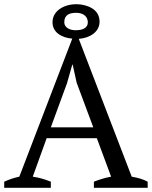

<svg xmlns="http://www.w3.org/2000/svg" viewBox="-20 -894 723 914"><path d="M230 -788C230 -743 268 -715 324 -710L72 -53C48 -48 24 -40 0 -29V0H222V-29C193 -41 164 -49 136 -53L202 -236H441L509 -53C482 -48 454 -40 427 -29V0H683V-29C660 -42 634 -48 607 -53L355 -709C408 -713 454 -742 454 -791C454 -820 440 -841 419 -854C398 -867 370 -874 345 -874C313 -874 285 -866 264 -851C243 -836 230 -815 230 -788ZM286 -788C286 -823 310 -833 343 -833C368 -833 398 -822 398 -787C398 -762 375 -750 340 -750C315 -750 286 -761 286 -788ZM299 -498 324 -586H326L345 -500L424 -288H222Z"/></svg>

Font: PT Serif
Style: Regular
Weight: 400
Designer: A.Korolkova, O.Umpeleva, V.Yefimov
Foundry: ParaType Ltd
Version: Version 1.000;PS 001.000;hotconv 1.0.88;makeotf.lib2.5.64775